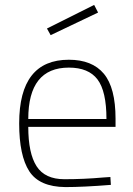

<svg xmlns="http://www.w3.org/2000/svg" viewBox="-20 -752 542 781"><path d="M399 -30 429 -32 431 0Q319 9 246 9Q140 8 99 -55.5Q58 -119 58 -250Q58 -509 260 -509Q355 -509 402.5 -452Q450 -395 450 -269V-236H95Q95 -128 129 -75.5Q163 -23 242 -23Q321 -23 399 -30ZM95 -268H413Q413 -381 376.5 -429Q340 -477 260 -477Q95 -477 95 -268ZM171 -636 363 -732 379 -701 186 -609Z"/></svg>

Font: Titillium Web ExtraLight
Style: Regular
Weight: 275
Version: Version 1.002;PS 57.000;hotconv 1.0.70;makeotf.lib2.5.55311